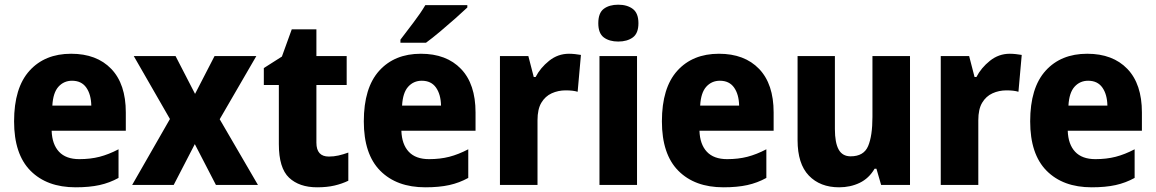

<svg xmlns="http://www.w3.org/2000/svg" viewBox="-20 -788 4923 818"><path d="M283 -559Q392 -559 454 -494.5Q516 -430 516 -309V-231H200Q202 -173 231.5 -141.5Q261 -110 318 -110Q365 -110 404 -120Q443 -130 485 -152V-30Q447 -9 404 0.5Q361 10 302 10Q180 10 110 -60.5Q40 -131 40 -271Q40 -414 105.5 -486.5Q171 -559 283 -559ZM287 -444Q252 -444 229 -418.5Q206 -393 203 -338H369Q368 -386 347.5 -415Q327 -444 287 -444Z M704 -281 550 -549H728L811 -388L894 -549H1072L916 -280L1079 0H900L810 -174L720 0H543Z M1381 -121Q1402 -121 1422 -125.5Q1442 -130 1464 -138V-18Q1437 -5 1405 2.5Q1373 10 1331 10Q1255 10 1211.5 -31Q1168 -72 1168 -174V-426H1104V-498L1181 -547L1223 -663H1328V-549H1457V-426H1328V-180Q1328 -121 1381 -121Z M1773 -559Q1882 -559 1944 -494.5Q2006 -430 2006 -309V-231H1690Q1692 -173 1721.5 -141.5Q1751 -110 1808 -110Q1855 -110 1894 -120Q1933 -130 1975 -152V-30Q1937 -9 1894 0.5Q1851 10 1792 10Q1670 10 1600 -60.5Q1530 -131 1530 -271Q1530 -414 1595.5 -486.5Q1661 -559 1773 -559ZM1777 -444Q1742 -444 1719 -418.5Q1696 -393 1693 -338H1859Q1858 -386 1837.5 -415Q1817 -444 1777 -444ZM1971 -756Q1952 -738 1920.5 -710Q1889 -682 1855 -653.5Q1821 -625 1795 -606H1686V-619Q1711 -652 1741.5 -692Q1772 -732 1792 -766H1971Z M2404 -559Q2416 -559 2430 -557.5Q2444 -556 2455 -554L2441 -397Q2422 -403 2390 -403Q2358 -403 2330.5 -390.5Q2303 -378 2286.5 -350.5Q2270 -323 2270 -276V0H2110V-549H2231L2254 -460H2262Q2282 -499 2319.5 -529Q2357 -559 2404 -559Z M2614 -768Q2652 -768 2676 -750Q2700 -732 2700 -689Q2700 -646 2676 -628.5Q2652 -611 2614 -611Q2576 -611 2552.5 -628.5Q2529 -646 2529 -689Q2529 -733 2552.5 -750.5Q2576 -768 2614 -768ZM2694 -549V0H2534V-549Z M3043 -559Q3152 -559 3214 -494.5Q3276 -430 3276 -309V-231H2960Q2962 -173 2991.5 -141.5Q3021 -110 3078 -110Q3125 -110 3164 -120Q3203 -130 3245 -152V-30Q3207 -9 3164 0.5Q3121 10 3062 10Q2940 10 2870 -60.5Q2800 -131 2800 -271Q2800 -414 2865.5 -486.5Q2931 -559 3043 -559ZM3047 -444Q3012 -444 2989 -418.5Q2966 -393 2963 -338H3129Q3128 -386 3107.5 -415Q3087 -444 3047 -444Z M3857 -549V0H3734L3714 -69H3706Q3682 -28 3642.5 -9Q3603 10 3555 10Q3474 10 3426 -40Q3378 -90 3378 -191V-549H3537V-238Q3537 -180 3553 -151Q3569 -122 3604 -122Q3660 -122 3678.5 -165.5Q3697 -209 3697 -290V-549Z M4282 -559Q4294 -559 4308 -557.5Q4322 -556 4333 -554L4319 -397Q4300 -403 4268 -403Q4236 -403 4208.5 -390.5Q4181 -378 4164.5 -350.5Q4148 -323 4148 -276V0H3988V-549H4109L4132 -460H4140Q4160 -499 4197.5 -529Q4235 -559 4282 -559Z M4612 -559Q4721 -559 4783 -494.5Q4845 -430 4845 -309V-231H4529Q4531 -173 4560.5 -141.5Q4590 -110 4647 -110Q4694 -110 4733 -120Q4772 -130 4814 -152V-30Q4776 -9 4733 0.5Q4690 10 4631 10Q4509 10 4439 -60.5Q4369 -131 4369 -271Q4369 -414 4434.5 -486.5Q4500 -559 4612 -559ZM4616 -444Q4581 -444 4558 -418.5Q4535 -393 4532 -338H4698Q4697 -386 4676.5 -415Q4656 -444 4616 -444Z"/></svg>

Font: Noto Sans Devanagari UI SemiCondensed ExtraBold
Style: Regular
Weight: 800
Width: 4
Designer: Jelle Bosma - Monotype Design Team
Foundry: Monotype Imaging Inc.
Version: Version 2.004; ttfautohint (v1.8.4.7-5d5b)